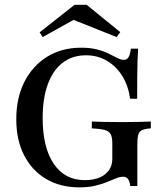

<svg xmlns="http://www.w3.org/2000/svg" viewBox="-20 -785 710 816"><path d="M316.9 11.3Q236.3 11.3 175.8 -24.6Q115.3 -60.5 82.3 -125.4Q49.2 -190.3 49.2 -278.2Q49.2 -369.4 83.9 -437.5Q118.5 -505.6 180.6 -544Q242.7 -582.3 325 -582.3Q364.5 -582.3 393.5 -574.6Q422.6 -566.9 443.1 -556.5Q463.7 -546 479 -538.3Q494.4 -530.6 507.3 -530.6Q519.4 -530.6 526.2 -541.9Q533.1 -553.2 536.3 -578.2H566.9Q565.3 -554 564.5 -526.6Q563.7 -499.2 563.3 -460.9Q562.9 -422.6 562.9 -365.3H533.1Q525 -421.8 499.2 -462.9Q473.4 -504 433.9 -527Q394.4 -550 345.2 -550Q287.1 -550 246 -518.1Q204.8 -486.3 183.1 -426.6Q161.3 -366.9 161.3 -283.1Q161.3 -158.1 208.5 -88.7Q255.6 -19.4 340.3 -19.4Q376.6 -19.4 402.4 -30.2Q428.2 -41.1 442.7 -61.3Q457.3 -81.5 457.3 -108.9V-176.6Q457.3 -201.6 450.4 -214.5Q443.5 -227.4 424.6 -232.7Q405.6 -237.9 370.2 -239.5V-268.5Q387.1 -267.7 419.8 -266.9Q452.4 -266.1 498.4 -266.1Q539.5 -266.1 569.8 -266.9Q600 -267.7 621 -268.5V-239.5Q596.8 -237.9 584.3 -232.3Q571.8 -226.6 567.7 -212.5Q563.7 -198.4 563.7 -170.2V5.6H533.9Q530.6 -16.1 523.4 -25Q516.1 -33.9 503.2 -33.9Q489.5 -33.9 473 -27Q456.5 -20.2 434.7 -11.3Q412.9 -2.4 384.3 4.4Q355.6 11.3 316.9 11.3ZM161.3 -627.4 148.4 -647.6 296.8 -764.5H348.4L491.1 -648.4L475.8 -627.4L269.4 -709.7L310.5 -710.5Z"/></svg>

Font: Playfair SemiBold
Style: Regular
Weight: 600
Designer: Claus Eggers Sørensen
Foundry: Claus Eggers Sørensen
Version: Version 2.001;gftools[0.9.30]